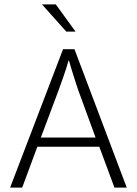

<svg xmlns="http://www.w3.org/2000/svg" viewBox="-20 -854 623 874"><path d="M171 -834H234L324 -710H282ZM267 -630H319L557 0H501L432 -186H150L81 0H26ZM166 -228H415L336 -444Q334 -450 329 -465Q324 -480 318 -499Q312 -518 305.5 -539Q299 -560 294 -578H292Q287 -560 280.5 -540Q274 -520 267.5 -501.5Q261 -483 255.5 -468Q250 -453 247 -444Z"/></svg>

Font: Mukta ExtraLight
Style: Regular
Weight: 275
Designer: Girish Dalvi and Yashodeep Gholap
Foundry: Ek Type
Version: Version 2.538;PS 1.002;hotconv 16.6.51;makeotf.lib2.5.65220;